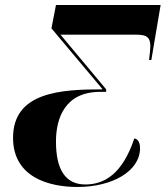

<svg xmlns="http://www.w3.org/2000/svg" viewBox="-20 -734 660 765"><path d="M288 11C428 11 538 -52 538 -144C538 -170 526 -182 515 -182C468 -42 397 1 320 1C241 1 203 -58 203 -170C203 -262 238 -368 379 -368H403V-378L221 -596H510C553 -596 579 -595 579 -550C579 -540 577 -520 574 -495H583L620 -714H203L185 -621L389 -378C224 -378 32 -368 32 -185C32 -26 178 11 288 11Z"/></svg>

Font: Noto Serif Display Condensed Black
Style: Italic
Weight: 900
Width: 3
Italic angle: -12°
Designer: Monotype Design Team
Foundry: Monotype Imaging Inc.
Version: Version 2.009